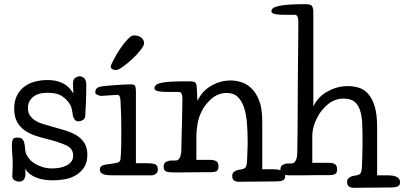

<svg xmlns="http://www.w3.org/2000/svg" viewBox="-20 -841 1939 921"><path d="M101 -33Q102 -25 102 -18Q102 -11 102 -5Q102 10 94.5 20Q87 30 72 30Q68 30 62.5 29Q57 28 51.5 25Q46 22 42.5 17Q39 12 39 4Q39 -1 40 -20.5Q41 -40 41 -54Q41 -74 39 -99Q37 -124 37 -146Q37 -162 41 -171.5Q45 -181 64 -181Q84 -181 90.5 -170Q97 -159 99 -141Q101 -127 101.5 -118.5Q102 -110 107 -100Q112 -89 122 -77Q132 -65 148 -55.5Q164 -46 184.5 -39.5Q205 -33 231 -33Q247 -33 264.5 -36Q282 -39 297 -46Q312 -53 321.5 -65Q331 -77 331 -95Q331 -129 296.5 -144.5Q262 -160 203 -175Q177 -181 150 -190Q123 -199 100 -214.5Q77 -230 62.5 -255.5Q48 -281 48 -320Q48 -357 61.5 -383Q75 -409 97 -425.5Q119 -442 147.5 -449.5Q176 -457 206 -457Q235 -457 256.5 -451Q278 -445 293 -435Q308 -425 317 -413.5Q326 -402 332 -392Q331 -405 330.5 -419Q330 -433 330 -438Q330 -461 341.5 -468Q353 -475 362 -475Q373 -475 383.5 -466.5Q394 -458 394 -432Q394 -411 393.5 -387.5Q393 -364 392 -343.5Q391 -323 390 -307Q389 -291 389 -285Q388 -271 377 -265Q366 -259 357 -259Q344 -259 338 -268Q332 -277 330 -284Q330 -285 329 -291.5Q328 -298 326.5 -306.5Q325 -315 323 -323Q321 -331 318 -336Q306 -359 281 -377.5Q256 -396 209 -396Q162 -396 138 -375.5Q114 -355 114 -322Q114 -302 123 -288Q132 -274 147 -264Q162 -254 182 -247.5Q202 -241 225 -235Q262 -225 294 -215Q326 -205 349 -190.5Q372 -176 385.5 -154Q399 -132 399 -99Q399 -60 382 -36Q365 -12 340.5 1.5Q316 15 287 19.5Q258 24 234 24Q216 24 196 21.5Q176 19 158 12.5Q140 6 125 -5Q110 -16 101 -33Z M632 -58H689Q711 -58 724 -53Q737 -48 737 -28Q737 -15 728 -7.5Q719 0 707 0H528Q516 0 503.5 -0.5Q491 -1 481.5 -3.5Q472 -6 465.5 -11.5Q459 -17 459 -27Q459 -36 463 -41Q467 -46 475 -48.5Q483 -51 493.5 -52.5Q504 -54 518 -56Q540 -59 548 -62.5Q556 -66 558 -77Q561 -109 561.5 -146.5Q562 -184 562 -213Q562 -251 561 -286Q560 -321 558 -359Q557 -371 554 -378.5Q551 -386 543 -386Q539 -386 527.5 -385Q516 -384 503.5 -383.5Q491 -383 480 -382Q469 -381 465 -381Q457 -381 447 -386Q437 -391 437 -397Q437 -409 442 -415Q447 -421 456.5 -424Q466 -427 479.5 -428Q493 -429 510 -431Q523 -432 538 -433Q553 -434 567.5 -435Q582 -436 594 -436Q606 -436 614 -436Q626 -436 629 -426.5Q632 -417 632 -401ZM671 -633Q671 -622 654 -600.5Q637 -579 614.5 -558Q592 -537 569.5 -521Q547 -505 536 -505Q528 -505 519.5 -509Q511 -513 511 -523Q511 -525 516.5 -537Q522 -549 531 -565.5Q540 -582 552 -600.5Q564 -619 576.5 -634.5Q589 -650 600.5 -660.5Q612 -671 622 -671Q645 -671 658 -660.5Q671 -650 671 -633Z M1238 -29H1292Q1299 -29 1308.5 -28Q1318 -27 1327 -23.5Q1336 -20 1342 -13.5Q1348 -7 1348 4Q1348 19 1337 24Q1326 29 1311 29Q1306 29 1278.5 29.5Q1251 30 1218.5 30Q1186 30 1158.5 30.5Q1131 31 1127 31Q1114 31 1104 25.5Q1094 20 1094 3Q1094 -11 1103.5 -17.5Q1113 -24 1122 -26Q1147 -29 1155 -35Q1163 -41 1165 -65Q1167 -105 1167.5 -133Q1168 -161 1168 -163Q1168 -209 1164.5 -251.5Q1161 -294 1150.5 -325.5Q1140 -357 1120.5 -376Q1101 -395 1068 -395Q1026 -395 993.5 -366.5Q961 -338 944 -300Q933 -277 927.5 -246.5Q922 -216 922 -186V-74H989Q1006 -74 1017 -68Q1028 -62 1028 -42Q1028 -25 1018.5 -20Q1009 -15 989 -15Q985 -15 958.5 -15Q932 -15 900 -14.5Q868 -14 840.5 -14Q813 -14 808 -14Q792 -14 778.5 -18Q765 -22 765 -41Q765 -59 777.5 -65Q790 -71 802 -71H822Q831 -71 836.5 -76.5Q842 -82 845 -90.5Q848 -99 849 -108Q850 -117 850 -125Q850 -142 851 -179.5Q852 -217 853 -257Q854 -297 854.5 -329Q855 -361 855 -367Q855 -400 838 -400H786Q776 -400 764.5 -400.5Q753 -401 743.5 -402.5Q734 -404 727.5 -407.5Q721 -411 721 -417Q721 -427 728.5 -433.5Q736 -440 755 -444Q774 -448 805.5 -449.5Q837 -451 885 -451Q911 -451 917 -445Q923 -439 924 -419L927 -357Q949 -404 993 -429.5Q1037 -455 1087 -455Q1109 -455 1135.5 -447.5Q1162 -440 1185 -418.5Q1208 -397 1223 -359Q1238 -321 1238 -260Z M1789 0H1843Q1850 0 1859.5 1Q1869 2 1878 5.5Q1887 9 1893 15.5Q1899 22 1899 33Q1899 48 1888 53Q1877 58 1862 58Q1857 58 1829.5 58.5Q1802 59 1769.5 59Q1737 59 1709.5 59.5Q1682 60 1678 60Q1665 60 1655 54.5Q1645 49 1645 32Q1645 18 1654.5 11.5Q1664 5 1673 3Q1698 0 1706 -6Q1714 -12 1716 -36Q1717 -56 1717.5 -78Q1718 -100 1718.5 -118.5Q1719 -137 1719 -149.5Q1719 -162 1719 -163Q1719 -209 1717.5 -247Q1716 -285 1707 -312Q1698 -339 1680 -353.5Q1662 -368 1629 -368Q1587 -368 1555 -342.5Q1523 -317 1503 -280Q1478 -233 1478 -186V-60H1558Q1575 -60 1586 -54Q1597 -48 1597 -28Q1597 -11 1587.5 -6Q1578 -1 1558 -1Q1555 -1 1541.5 -1Q1528 -1 1508 -1Q1488 -1 1465 -0.5Q1442 0 1422 0Q1402 0 1387 0Q1372 0 1369 0Q1353 0 1339 -4Q1325 -8 1325 -27Q1325 -45 1337.5 -51Q1350 -57 1362 -57H1378Q1387 -57 1392.5 -62.5Q1398 -68 1401 -76.5Q1404 -85 1405 -94Q1406 -103 1406 -111Q1406 -119 1406.5 -150Q1407 -181 1407.5 -225.5Q1408 -270 1408 -324.5Q1408 -379 1408.5 -435Q1409 -491 1409.5 -544Q1410 -597 1410.5 -639Q1411 -681 1411 -707.5Q1411 -734 1411 -737Q1411 -770 1394 -770H1347Q1337 -770 1325.5 -770.5Q1314 -771 1304.5 -772.5Q1295 -774 1288.5 -777.5Q1282 -781 1282 -787Q1282 -795 1289 -801Q1296 -807 1313.5 -811.5Q1331 -816 1362 -818.5Q1393 -821 1441 -821Q1467 -821 1474 -815Q1481 -809 1483 -789V-330Q1505 -377 1551.5 -402.5Q1598 -428 1648 -428Q1675 -428 1700.5 -420.5Q1726 -413 1745.5 -391.5Q1765 -370 1777 -332Q1789 -294 1789 -233Z"/></svg>

Font: Life Savers
Style: Bold
Weight: 700
Designer: Pablo Impallari, Rodrigo Fuenzalida, Brenda Gallo
Foundry: Pablo Impallari, Rodrigo Fuenzalida, Brenda Gallo
Version: Version 3.001; ttfautohint (v0.95) -l 8 -r 50 -G 200 -x 14 -